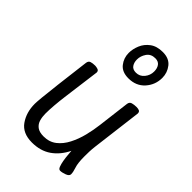

<svg xmlns="http://www.w3.org/2000/svg" viewBox="-243 -902 1009 1009"><g transform="rotate(45 262.0 -397.5)"><path d="M196 14Q127 14 95 -31.5Q63 -77 63 -141Q63 -153 66.5 -190.5Q70 -228 78.5 -299Q87 -370 101 -482Q103 -499 115.5 -503Q128 -507 146 -507Q154 -507 165.5 -503.5Q177 -500 177 -487Q162 -373 150.5 -286Q139 -199 139 -143Q139 -120 145 -99Q151 -78 168 -65Q185 -52 217 -52Q259 -52 288.5 -75Q318 -98 337.5 -136Q357 -174 368 -218Q379 -262 384 -304L406 -482Q408 -499 422 -503Q436 -507 453 -507Q467 -507 474.5 -503Q482 -499 482 -487L447 -207Q444 -183 443.5 -164Q443 -145 443 -129Q443 -80 451.5 -55Q460 -30 460 -14Q460 -1 440 6.5Q420 14 406 14Q396 14 390.5 0Q385 -14 381.5 -34Q378 -54 376.5 -73Q375 -92 374 -102Q347 -47 303 -16.5Q259 14 196 14ZM316 -583Q269 -583 246 -612Q223 -641 223 -679Q223 -708 235.5 -738Q248 -768 275.5 -788.5Q303 -809 347 -809Q394 -809 417.5 -779Q441 -749 441 -711Q441 -659 407 -621Q373 -583 316 -583ZM323 -632Q351 -632 369 -654Q387 -676 387 -704Q387 -728 376 -743Q365 -758 342 -758Q310 -758 294 -734.5Q278 -711 278 -685Q278 -663 288.5 -647.5Q299 -632 323 -632Z"/></g></svg>

Font: Kite One
Style: Regular
Weight: 400
Designer: Eduardo Rodriguez Tunni
Foundry: Eduardo Rodriguez Tunni
Version: Version 1.002; ttfautohint (v1.8.4.7-5d5b);gftools[0.9.23]